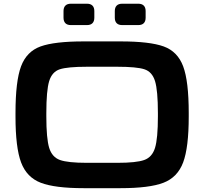

<svg xmlns="http://www.w3.org/2000/svg" viewBox="-20 -986 1087 1022"><path d="M62.5 -365.2V-384.8Q62.5 -553.7 92 -632.8Q121.6 -711.9 195.8 -738.8Q270 -765.6 425.3 -765.6H621.8Q777.1 -765.6 851.3 -738.8Q925.5 -711.9 955 -632.8Q984.6 -553.7 984.6 -384.8V-365.2Q984.6 -200.7 954.8 -121.3Q925 -42 850 -13.2Q775.1 15.6 621.8 15.6H425.3Q272 15.6 197 -13.2Q122.1 -42 92.3 -121.3Q62.5 -200.7 62.5 -365.2ZM820.5 -366.9V-383Q820.5 -504.9 805.2 -554.3Q789.9 -603.8 748.7 -617.2Q707.5 -630.7 604.8 -630.7H442.3Q339.6 -630.7 298.3 -617.2Q257.1 -603.8 241.8 -554.3Q226.6 -504.9 226.6 -383V-366.9Q226.6 -248.6 241.8 -199Q257.1 -149.3 299.5 -134.3Q341.8 -119.3 442.3 -119.3H604.8Q705.3 -119.3 747.6 -134.3Q789.9 -149.3 805.2 -199Q820.5 -248.6 820.5 -366.9ZM630.2 -966.2H716.1Q735.2 -966.2 745.2 -956.2Q755.2 -946.2 755.2 -927.1V-891.6Q755.2 -872.6 745.2 -862.5Q735.2 -852.5 716.1 -852.5H630.2Q611.1 -852.5 601.1 -862.5Q591.1 -872.6 591.1 -891.6V-927.1Q591.1 -946.2 601.1 -956.2Q611.1 -966.2 630.2 -966.2ZM357.1 -966.2H443.1Q462.1 -966.2 472.1 -956.2Q482.1 -946.2 482.1 -927.1V-891.6Q482.1 -872.6 472.1 -862.5Q462.1 -852.5 443.1 -852.5H357.1Q338.1 -852.5 328.1 -862.5Q318.1 -872.6 318.1 -891.6V-927.1Q318.1 -946.2 328.1 -956.2Q338.1 -966.2 357.1 -966.2Z"/></svg>

Font: Gyrochrome
Style: Regular
Weight: 400
Designer: David Moles
Foundry: David Moles
Version: Version 1.005;Glyphs 3.2.3 (3260)